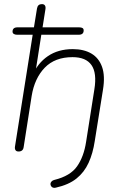

<svg xmlns="http://www.w3.org/2000/svg" viewBox="-20 -731 599 934"><path d="M251 182Q243 184 237 181.5Q231 179 228 173.5Q225 168 225.5 162.5Q226 157 231 151.5Q236 146 245 144Q322 125 355 78Q388 31 399 -42L439 -296Q452 -376 425 -414.5Q398 -453 333 -453Q247 -453 197.5 -401.5Q148 -350 134 -264L95 -15Q92 6 70 6Q60 6 55.5 -0.5Q51 -7 53 -19L139 -562H63Q53 -562 47 -566Q41 -570 41 -577Q41 -598 65 -598H159L143 -585L160 -690Q162 -701 168 -706Q174 -711 184 -711Q194 -711 198.5 -704.5Q203 -698 201 -686L185 -585L179 -598H365Q376 -598 381.5 -594.5Q387 -591 387 -583Q387 -562 363 -562H181L150 -364H138Q163 -424 213 -458Q263 -492 334 -492Q388 -492 424.5 -470.5Q461 -449 476.5 -405.5Q492 -362 481 -295L441 -45Q432 15 411 61Q390 107 352 137.5Q314 168 251 182Z"/></svg>

Font: Nunito Variable Extra Light
Style: Italic
Weight: 200
Italic angle: -9°
Designer: Vernon Adams
Foundry: Vernon Adams
Version: Version 3.602